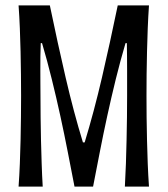

<svg xmlns="http://www.w3.org/2000/svg" viewBox="-20 -691 621 711"><path d="M255.9 0Q244.1 -60.5 231.2 -127Q218.3 -193.4 203.4 -261.7Q188.5 -330.1 171.6 -398.4Q154.8 -466.8 135.7 -531.2H130.9Q129.9 -510.3 129.6 -483.9Q129.4 -457.5 129.4 -430.9Q129.4 -404.3 129.6 -379.4Q129.9 -354.5 129.9 -335.9Q129.9 -298.3 130.4 -256.8Q130.9 -215.3 131.8 -172.1Q132.8 -128.9 134.3 -85.2Q135.7 -41.5 138.2 0H48.8Q51.8 -41.5 53.5 -85.2Q55.2 -128.9 56.2 -172.1Q57.1 -215.3 57.6 -256.8Q58.1 -298.3 58.1 -335.9Q58.1 -373.5 57.6 -415Q57.1 -456.5 56.2 -499.5Q55.2 -542.5 53.5 -585.9Q51.8 -629.4 48.8 -670.9H164.6Q193.4 -531.7 222.9 -404.5Q252.4 -277.3 287.1 -163.6H293.5Q328.1 -277.3 357.7 -404.5Q387.2 -531.7 416 -670.9H531.7Q528.8 -629.4 527.1 -585.9Q525.4 -542.5 524.4 -499.5Q523.4 -456.5 522.9 -415Q522.5 -373.5 522.5 -335.9Q522.5 -298.3 522.9 -256.8Q523.4 -215.3 524.4 -172.1Q525.4 -128.9 527.1 -85.2Q528.8 -41.5 531.7 0H442.4Q444.8 -41.5 446.3 -85.2Q447.8 -128.9 448.7 -172.1Q449.7 -215.3 450.2 -256.8Q450.7 -298.3 450.7 -335.9Q450.7 -354.5 450.7 -379.4Q450.7 -404.3 450.7 -430.9Q450.7 -457.5 450.4 -483.9Q450.2 -510.3 449.7 -531.2H444.8Q425.8 -466.8 408.9 -398.4Q392.1 -330.1 377.2 -261.7Q362.3 -193.4 349.4 -127Q336.4 -60.5 324.7 0Z"/></svg>

Font: Crushed
Style: Regular
Weight: 400
Width: 3
Designer: Astigmatic (AOETI)
Foundry: Astigmatic (AOETI)
Version: Version 001.001